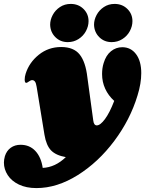

<svg xmlns="http://www.w3.org/2000/svg" viewBox="-94 -770 741 980"><path d="M627 -397Q627 -344 608 -283Q571 -160 489.5 -51Q408 58 302.5 124Q197 190 92 190Q40 190 2.5 172Q-35 154 -54.5 124Q-74 94 -74 60Q-74 45 -69 27Q-60 -1 -39 -16Q-18 -31 11 -31Q57 -31 86.5 0.5Q116 32 124 87Q188 84 242 32Q191 23 166.5 -2.5Q142 -28 133 -82L93 -327Q90 -346 84.5 -353.5Q79 -361 70 -361Q63 -361 53.5 -354Q44 -347 40 -347Q32 -347 32 -364Q32 -378 37 -394Q55 -451 104 -490.5Q153 -530 218 -530Q282 -530 312.5 -492Q343 -454 352 -375L382 -155Q385 -130 400 -130Q418 -130 442 -162.5Q466 -195 489 -255Q459 -282 443 -317Q427 -352 427 -392Q427 -423 435 -448Q447 -488 472.5 -508.5Q498 -529 530 -529Q574 -529 600.5 -493.5Q627 -458 627 -397ZM358 -662Q358 -636 344.5 -611Q331 -586 306.5 -570.5Q282 -555 252 -555Q214 -555 188.5 -580.5Q163 -606 162 -644Q162 -669 175 -693.5Q188 -718 212 -734Q236 -750 267 -750Q306 -750 332 -724.5Q358 -699 358 -662ZM582 -662Q582 -636 568.5 -611Q555 -586 530.5 -570.5Q506 -555 476 -555Q438 -555 412.5 -580.5Q387 -606 386 -644Q386 -669 399 -693.5Q412 -718 436 -734Q460 -750 491 -750Q530 -750 556 -724.5Q582 -699 582 -662Z"/></svg>

Font: Shrikhand
Style: Regular
Weight: 400
Italic angle: -14°
Designer: Jonny Pinhorn
Foundry: Jonny Pinhorn
Version: Version 1.001;PS 1.001;hotconv 1.0.88;makeotf.lib2.5.647800